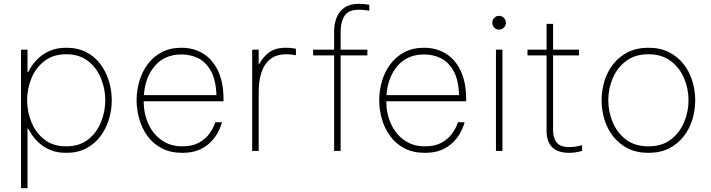

<svg xmlns="http://www.w3.org/2000/svg" viewBox="-20 -790 3724 1005"><path d="M90 195V-530H124V-413H128Q134 -427 148.5 -448Q163 -469 186.5 -490Q210 -511 244.5 -525.5Q279 -540 327 -540Q387 -540 431.5 -517Q476 -494 505.5 -454.5Q535 -415 550 -366Q565 -317 565 -265Q565 -214 550 -165Q535 -116 505.5 -76.5Q476 -37 431.5 -13.5Q387 10 327 10Q279 10 244.5 -4.5Q210 -19 186.5 -40Q163 -61 148.5 -82.5Q134 -104 128 -117H124V195ZM122 -265Q122 -206 144.5 -150.5Q167 -95 212.5 -59.5Q258 -24 326 -24Q396 -24 441 -59.5Q486 -95 508.5 -150.5Q531 -206 531 -265Q531 -325 508.5 -380Q486 -435 441 -470.5Q396 -506 326 -506Q258 -506 212.5 -470.5Q167 -435 144.5 -380Q122 -325 122 -265Z M934 10Q872 10 826.5 -14Q781 -38 752 -78Q723 -118 709 -167Q695 -216 695 -265Q695 -315 709 -364Q723 -413 752.5 -453Q782 -493 826 -516.5Q870 -540 930 -540Q994 -540 1043.5 -509.5Q1093 -479 1121.5 -419Q1150 -359 1150 -270V-260H732Q732 -197 756 -143Q780 -89 825.5 -56.5Q871 -24 934 -24Q987 -24 1021 -43Q1055 -62 1073.5 -87Q1092 -112 1099.5 -131Q1107 -150 1107 -150H1142Q1142 -150 1137 -134Q1132 -118 1119 -94Q1106 -70 1082.5 -46Q1059 -22 1023 -6Q987 10 934 10ZM733 -292H1113Q1110 -373 1083.5 -419.5Q1057 -466 1017 -485.5Q977 -505 930 -505Q843 -505 791.5 -446Q740 -387 733 -292Z M1300 0V-530H1334V-456H1338Q1355 -490 1387.5 -515Q1420 -540 1476 -540Q1497 -540 1513 -537.5Q1529 -535 1529 -535V-501Q1529 -501 1512.5 -503.5Q1496 -506 1477 -506Q1452 -506 1427 -498Q1402 -490 1381 -468Q1360 -446 1347 -406Q1334 -366 1334 -302V0Z M1729 0V-500H1619V-530H1729V-626Q1729 -665 1742 -698Q1755 -731 1783.5 -750.5Q1812 -770 1858 -770Q1878 -770 1895.5 -767.5Q1913 -765 1913 -765V-734Q1913 -734 1895.5 -736.5Q1878 -739 1858 -739Q1803 -739 1783 -706.5Q1763 -674 1763 -626V-530H1903V-500H1763V0Z M2204 10Q2142 10 2096.5 -14Q2051 -38 2022 -78Q1993 -118 1979 -167Q1965 -216 1965 -265Q1965 -315 1979 -364Q1993 -413 2022.5 -453Q2052 -493 2096 -516.5Q2140 -540 2200 -540Q2264 -540 2313.5 -509.5Q2363 -479 2391.5 -419Q2420 -359 2420 -270V-260H2002Q2002 -197 2026 -143Q2050 -89 2095.5 -56.5Q2141 -24 2204 -24Q2257 -24 2291 -43Q2325 -62 2343.5 -87Q2362 -112 2369.5 -131Q2377 -150 2377 -150H2412Q2412 -150 2407 -134Q2402 -118 2389 -94Q2376 -70 2352.5 -46Q2329 -22 2293 -6Q2257 10 2204 10ZM2003 -292H2383Q2380 -373 2353.5 -419.5Q2327 -466 2287 -485.5Q2247 -505 2200 -505Q2113 -505 2061.5 -446Q2010 -387 2003 -292Z M2592 -635Q2577 -635 2567 -645.5Q2557 -656 2557 -671Q2557 -686 2567 -696.5Q2577 -707 2592 -707Q2607 -707 2617.5 -696.5Q2628 -686 2628 -671Q2628 -656 2617.5 -645.5Q2607 -635 2592 -635ZM2576 0V-530H2610V0Z M2960 10Q2841 10 2841 -106V-500H2741V-530H2841V-665H2875V-530H3011V-500H2875V-106Q2875 -69 2893.5 -44.5Q2912 -20 2961 -20Q2984 -20 3005.5 -25Q3027 -30 3027 -30V0Q3027 0 3006 5Q2985 10 2960 10Z M3374 10Q3313 10 3267 -13Q3221 -36 3190 -75.5Q3159 -115 3144 -164Q3129 -213 3129 -265Q3129 -317 3144 -366Q3159 -415 3190 -454.5Q3221 -494 3267 -517Q3313 -540 3374 -540Q3436 -540 3481.5 -517Q3527 -494 3558 -454.5Q3589 -415 3604 -366Q3619 -317 3619 -265Q3619 -213 3604 -164Q3589 -115 3558 -75.5Q3527 -36 3481.5 -13Q3436 10 3374 10ZM3374 -24Q3444 -24 3490.5 -59Q3537 -94 3560.5 -149.5Q3584 -205 3584 -265Q3584 -326 3560.5 -381Q3537 -436 3490.5 -471Q3444 -506 3374 -506Q3304 -506 3257.5 -471Q3211 -436 3187.5 -381Q3164 -326 3164 -265Q3164 -205 3187.5 -149.5Q3211 -94 3257.5 -59Q3304 -24 3374 -24Z"/></svg>

Font: Be Vietnam Pro Thin
Style: Regular
Weight: 100
Designer: Lam Bao, Tony Le, Vietanh Nguyen
Foundry: Yellow Type Foundry
Version: Version 1.002; ttfautohint (v1.8.3)